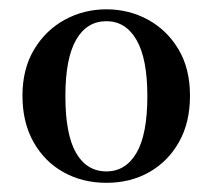

<svg xmlns="http://www.w3.org/2000/svg" viewBox="-20 -853 456 412"><path d="M208.4 -460.7Q157.2 -460.7 116.4 -483.4Q75.6 -506.1 51.9 -548.2Q28.2 -590.4 28.2 -647.7Q28.2 -705 53.1 -746.7Q78.1 -788.4 119.1 -810.7Q160.1 -833 208.4 -833Q256.7 -833 297.6 -810.7Q338.5 -788.4 363.1 -747Q387.7 -705.7 387.7 -647.7Q387.7 -589.7 363.9 -547.9Q340.2 -506.1 299.9 -483.4Q259.6 -460.7 208.4 -460.7ZM208.4 -485.2Q249.6 -485.2 272.9 -524.9Q296.2 -564.7 296.2 -646.7Q296.2 -727.3 272.9 -767.4Q249.6 -807.5 208.4 -807.5Q166.2 -807.5 143.2 -767.4Q120.3 -727.3 120.3 -646.7Q120.3 -564.7 143.2 -524.9Q166.2 -485.2 208.4 -485.2Z"/></svg>

Font: Noto Serif TC
Style: Regular
Weight: 200
Designer: Ryoko NISHIZUKA 西塚涼子 (kana & ideographs); Frank Grießhammer (Latin, Greek & Cyrillic); Wenlong ZHANG 张文龙 (bopomofo); San
Foundry: Adobe
Version: Version 2.001;hotconv 1.1.0;makeotfexe 2.6.0